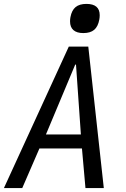

<svg xmlns="http://www.w3.org/2000/svg" viewBox="-24 -964 644 984"><path d="M328.5 -725H428.5L508 0H414L396 -203H178L90 0H-4ZM390.5 -275 365.5 -633H361.5L211.5 -275ZM335 -854.5Q335 -866 337 -876Q343.5 -911 363.2 -927.5Q383 -944 419 -944Q487 -944 487 -886Q487 -874.5 485 -864Q478.5 -828 458.8 -811.2Q439 -794.5 403 -794.5Q369.5 -794.5 352.2 -809.8Q335 -825 335 -854.5Z"/></svg>

Font: JuliaMono Italic
Style: Regular
Weight: 400
Italic angle: -9°
Monospace: yes
Designer: cormullion
Foundry: corm
Version: Version 0.049; ttfautohint (v1.8.4)